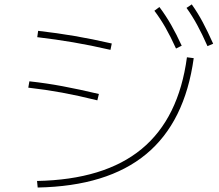

<svg xmlns="http://www.w3.org/2000/svg" viewBox="-20 -838 978 858"><path d="M815.4 -582 845.7 -578.1Q806.2 -292.5 633.1 -149.2Q460 -5.9 148.4 0L145.5 -29.3Q446.8 -35.2 612.8 -172.1Q778.8 -309.1 815.4 -582ZM106.4 -446.3 111.3 -474.6Q187.5 -466.3 260.3 -452.6Q333 -439 421.9 -418L415 -389.6Q330.1 -410.6 257.1 -424.1Q184.1 -437.5 106.4 -446.3ZM146.5 -671.9 150.4 -700.2Q235.8 -690.4 314.2 -677Q392.6 -663.6 479.5 -643.6L473.6 -615.2Q384.8 -635.7 307.1 -648.9Q229.5 -662.1 146.5 -671.9ZM669.9 -790 692.4 -806.6Q721.2 -768.1 744.6 -727.1Q768.1 -686 792 -633.8L766.6 -621.1Q742.2 -674.8 719.5 -714.6Q696.8 -754.4 669.9 -790ZM813.5 -802.7 836.9 -818.4Q864.3 -779.8 886.2 -738.5Q908.2 -697.3 932.6 -642.6L907.2 -631.8Q883.3 -686 861.3 -726.3Q839.4 -766.6 813.5 -802.7Z"/></svg>

Font: Pretendard Thin
Style: Regular
Weight: 100
Designer: Base glyphs from Inter by Rasmus Andersson; Hangeul glyphs from Noto Sans CJK(Source Han Sans) by Jang Soo-young and Kan
Foundry: Kil Hyung-jin
Version: Version 1.309